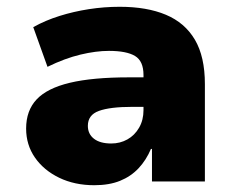

<svg xmlns="http://www.w3.org/2000/svg" viewBox="-20 -535 695 566"><path d="M258 11Q200 11 154.5 -11Q109 -33 83 -70.5Q57 -108 57 -156Q57 -209 88 -242Q119 -275 186 -291Q253 -307 361 -307H425V-220H370Q337 -220 312.5 -217Q288 -214 271.5 -208Q255 -202 247 -191Q239 -180 239 -164Q239 -140 257 -126Q275 -112 308 -112Q334 -112 355.5 -124Q377 -136 390 -158.5Q403 -181 403 -210V-314Q403 -355 378 -370Q353 -385 301 -385Q263 -385 217 -374Q171 -363 120 -338L78 -455Q114 -475 155.5 -488Q197 -501 242 -508Q287 -515 333 -515Q413 -515 469 -491.5Q525 -468 554.5 -418Q584 -368 584 -287V0H428V-96H425Q411 -63 388.5 -39Q366 -15 334 -2Q302 11 258 11Z"/></svg>

Font: Nunito Sans 8pt Black
Style: Regular
Weight: 900
Version: Version 3.101;gftools[0.9.27]